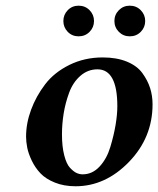

<svg xmlns="http://www.w3.org/2000/svg" viewBox="-20 -646 557 676"><path d="M198.2 -172.9Q198.2 -129.9 206.1 -99.4Q213.9 -68.8 226.3 -55.4Q238.8 -42 249.3 -37.1Q259.8 -32.2 271 -32.2Q305.2 -32.2 330.6 -59.6Q356 -86.9 368.4 -128.4Q380.9 -169.9 387 -206.5Q393.1 -243.2 393.1 -272Q393.1 -401.9 323.2 -401.9Q289.1 -401.9 262.9 -378.9Q236.8 -356 223.4 -319.6Q210 -283.2 204.1 -246.1Q198.2 -209 198.2 -172.9ZM71.8 -165Q71.8 -211.9 89.4 -259.5Q106.9 -307.1 138.9 -349.1Q170.9 -391.1 224.4 -417.5Q277.8 -443.8 341.8 -443.8Q390.6 -443.8 426.8 -429Q462.9 -414.1 481.4 -388.4Q500 -362.8 508.5 -335.9Q517.1 -309.1 517.1 -278.8Q517.1 -161.6 434.1 -75.9Q351.1 9.8 246.1 9.8Q205.1 9.8 173.1 -3.2Q141.1 -16.1 122.6 -35.6Q104 -55.2 92 -80.1Q80.1 -105 75.9 -126Q71.8 -147 71.8 -165ZM218.5 -533.9Q203.1 -549.8 203.1 -572Q203.1 -594.2 218.5 -610.1Q233.9 -626 256.8 -626Q279.8 -626 295.4 -610.1Q311 -594.2 311 -572Q311 -549.8 295.4 -533.9Q279.8 -518.1 256.8 -518.1Q233.9 -518.1 218.5 -533.9ZM398.4 -533.9Q382.8 -549.8 382.8 -572Q382.8 -594.2 398.4 -610.1Q414.1 -626 437 -626Q460 -626 475.6 -610.1Q491.2 -594.2 491.2 -572Q491.2 -549.8 475.6 -533.9Q460 -518.1 437 -518.1Q414.1 -518.1 398.4 -533.9Z"/></svg>

Font: Linux Libertine O
Style: Semibold Italic
Weight: 600
Italic angle: -11.5°
Designer: Philipp H. Poll
Foundry: Philipp H. Poll
Version: Version 5.1.2